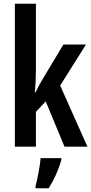

<svg xmlns="http://www.w3.org/2000/svg" viewBox="-20 -780 485 1021"><path d="M171 -412V-760H59V0H171V-185L223 -241L323 0H445L300 -325L437 -543H317L206 -358C194 -338 181 -314 169 -289H165C169 -328 171 -369 171 -412ZM306 71V61H196C193 101 179 174 169 209V221H239C266 179 292 122 306 71Z"/></svg>

Font: Noto Sans Lao Looped ExtraCondensed SemiBold
Style: Regular
Weight: 600
Width: 2
Designer: Mark Frömberg, Ben Mitchell
Foundry: The Fontpad Ltd
Version: Version 1.002